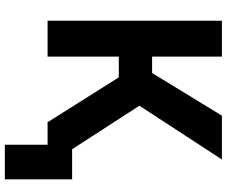

<svg xmlns="http://www.w3.org/2000/svg" viewBox="-91 -660 925 783"><g transform="rotate(90 371.5 -268.5)"><path d="M295.4 -290.5H210.9V0H64.5V-710.9H210.9V-426.3H277.8L451.7 -710.9H630.4L411.1 -374.5L653.3 0H478.5ZM711.4 174.3H570.3V-100.1H711.4Z"/></g></svg>

Font: MAUL Bold
Style: Bold
Weight: 700
Designer: MAUL
Version: Version 1.0; 2020; ttfautohint (v1.8.3)